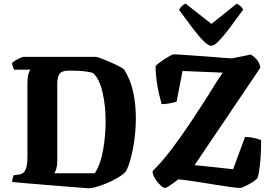

<svg xmlns="http://www.w3.org/2000/svg" viewBox="-20 -1014 1459 1036"><path d="M458 2Q432 0 386.5 -3.5Q341 -7 287.5 -11.5Q234 -16 183 -20Q132 -24 95 -27.5Q58 -31 46 -32Q46 -44 49 -54.5Q52 -65 54 -69L83 -72Q99 -74 109 -85Q119 -96 123.5 -116.5Q128 -137 128 -168V-563Q128 -594 132 -610Q136 -626 140.5 -632Q145 -638 145 -638H57Q53 -643 49.5 -654Q46 -665 45 -674Q51 -680 63 -687.5Q75 -695 87.5 -700.5Q100 -706 106 -707H499Q507 -706 528 -698Q549 -690 574.5 -679Q600 -668 621.5 -657Q643 -646 650 -639Q686 -580 699.5 -514Q713 -448 713 -378Q713 -316 705 -258.5Q697 -201 684.5 -156Q672 -111 658 -87Q640 -69 612 -53Q584 -37 554 -24.5Q524 -12 498 -5Q472 2 458 2ZM273 -79H491Q506 -100 517.5 -132Q529 -164 536 -202.5Q543 -241 546.5 -282Q550 -323 550 -362Q550 -399 546 -438.5Q542 -478 533.5 -515Q525 -552 511.5 -579.5Q498 -607 480 -621Q461 -626 441.5 -628.5Q422 -631 400 -632Q378 -633 352 -633Q315 -633 302 -616.5Q289 -600 289 -560V-143Q289 -121 283.5 -103Q278 -85 273 -79ZM870 0Q861 0 845.5 -14.5Q830 -29 817 -49.5Q804 -70 803 -90Q857 -144 908.5 -212.5Q960 -281 1008 -353Q1056 -425 1096 -488Q1123 -532 1145 -566.5Q1167 -601 1182 -622L965 -631L933 -466Q920 -461 896 -456.5Q872 -452 852 -452Q845 -477 837 -511.5Q829 -546 824.5 -584Q820 -622 819 -656Q823 -663 837 -673.5Q851 -684 867 -694.5Q883 -705 897.5 -713Q912 -721 919 -721Q927 -721 954.5 -719Q982 -717 1019.5 -714.5Q1057 -712 1098 -709Q1139 -706 1174 -703Q1209 -700 1230 -699Q1242 -701 1264 -705.5Q1286 -710 1306.5 -714Q1327 -718 1333 -720Q1346 -713 1363 -695.5Q1380 -678 1385 -649L1030 -123L1238 -101L1302 -275Q1329 -275 1353.5 -269Q1378 -263 1389 -258Q1389 -198 1385.5 -155.5Q1382 -113 1377.5 -87.5Q1373 -62 1369 -53Q1365 -47 1352.5 -38Q1340 -29 1324.5 -20.5Q1309 -12 1296 -6Q1283 0 1276 0Q1258 0 1222.5 -5Q1187 -10 1144 -17Q1101 -24 1059 -30.5Q1017 -37 985.5 -41.5Q954 -46 942 -46Q931 -38 917 -27.5Q903 -17 890 -8.5Q877 0 870 0ZM1120 -767Q1104 -767 1077.5 -793.5Q1051 -820 1018 -864Q985 -908 946 -961Q952 -972 961.5 -981.5Q971 -991 982 -994L1121 -885L1257 -994Q1268 -990 1278 -980.5Q1288 -971 1292 -962Q1254 -909 1220.5 -864.5Q1187 -820 1161.5 -793.5Q1136 -767 1120 -767Z"/></svg>

Font: Texturina 12pt ExtraBold
Style: Regular
Weight: 800
Designer: Guillermo Torres Carreño
Foundry: Omnibus-Type
Version: Version 1.002